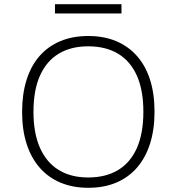

<svg xmlns="http://www.w3.org/2000/svg" viewBox="-20 -884 839 912"><path d="M399 8Q326 8 267.5 -16.5Q209 -41 168.5 -87.5Q128 -134 106.5 -200.5Q85 -267 85 -352Q85 -437 106 -504Q127 -571 167.5 -617.5Q208 -664 266.5 -688.5Q325 -713 399 -713Q474 -713 532 -688.5Q590 -664 631 -617.5Q672 -571 693 -504.5Q714 -438 714 -353Q714 -268 692.5 -201Q671 -134 630.5 -87.5Q590 -41 532 -16.5Q474 8 399 8ZM399 -41Q482 -41 540.5 -76Q599 -111 630 -180.5Q661 -250 661 -353Q661 -456 630 -525Q599 -594 540.5 -629Q482 -664 399 -664Q317 -664 259 -629Q201 -594 170 -525Q139 -456 139 -353Q139 -251 170 -181.5Q201 -112 259 -76.5Q317 -41 399 -41ZM241 -820V-864H557V-820Z"/></svg>

Font: Nunito Sans 7pt ExtraLight
Style: Regular
Weight: 250
Designer: Vernon Adams
Foundry: Vernon Adams
Version: Version 3.101;gftools[0.9.27]